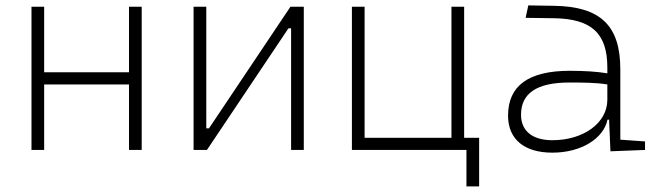

<svg xmlns="http://www.w3.org/2000/svg" viewBox="-20 -542 2384 694"><path d="M446.3 0H492.2V-517.6H446.3V-280.8H139.6V-517.6H93.8V0H139.6V-236.8H446.3Z M679.7 0H728L1022.5 -439.5H1032.2V0H1078.1V-517.6H1029.8L735.4 -78.1H725.6V-517.6H679.7Z M1252 0H1666V131.8H1711.9V-43.9H1657.7V-517.6H1611.8V-43.9H1297.9V-517.6H1252Z M2186.5 4.9 2311.5 0V-30.8L2222.2 -37.1V-291.5C2222.2 -449.7 2150.4 -518.6 1982.4 -521L1889.6 -522.5L1879.9 -477.5L1982.4 -476.1C2117.7 -474.1 2175.3 -421.9 2175.3 -297.9V-276.9C2139.2 -283.2 2090.8 -286.1 2040 -286.1C1890.6 -286.1 1816.4 -232.4 1816.4 -124C1816.4 -39.1 1874.5 9.8 1976.6 9.8C2080.6 9.8 2161.6 -41 2175.8 -109.4H2181.6ZM2175.3 -236.8V-181.2C2175.3 -98.1 2089.8 -35.2 1976.6 -35.2C1904.8 -35.2 1863.3 -68.4 1863.3 -127.4C1863.3 -205.1 1920.9 -243.7 2037.6 -243.7C2082 -243.7 2134.3 -243.7 2175.3 -236.8Z"/></svg>

Font: Cascadia Code PL ExtraLight
Style: Regular
Weight: 200
Monospace: yes
Designer: Aaron Bell
Foundry: Saja Typeworks
Version: Version 2404.023